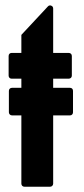

<svg xmlns="http://www.w3.org/2000/svg" viewBox="-20 -707 318 728"><path d="M72.8 1Q67.4 1 64.2 -2.4Q61 -5.9 61 -10.7V-269.5H25.4Q20.5 -269.5 17.1 -272.9Q13.7 -276.4 13.7 -281.2V-362.3Q13.7 -367.7 17.1 -370.8Q20.5 -374 25.4 -374H61V-408.7H23.9Q19 -408.7 15.9 -411.9Q12.7 -415 12.7 -420.4V-494.6Q12.7 -500 15.9 -503.2Q19 -506.3 23.9 -506.3H61V-574.7L161.6 -682.6Q167 -688.5 174.3 -685.5Q181.6 -682.6 181.6 -674.3V-506.3H240.7Q245.6 -506.3 249 -503.2Q252.4 -500 252.4 -494.6V-420.4Q252.4 -415 249 -411.9Q245.6 -408.7 240.7 -408.7H181.6V-374H245.6Q250.5 -374 253.7 -370.8Q256.8 -367.7 256.8 -362.3V-281.2Q256.8 -276.4 253.7 -272.9Q250.5 -269.5 245.6 -269.5H181.6V-10.7Q181.6 -5.9 178.2 -2.4Q174.8 1 169.9 1Z"/></svg>

Font: Alte DIN 1451 Mittelschrift
Style: Bold
Weight: 700
Designer: Peter Wiegel
Foundry: Peter Wiegel
Version: Version 1.003